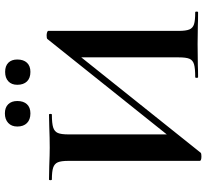

<svg xmlns="http://www.w3.org/2000/svg" viewBox="-50 -800 864 805"><g transform="rotate(-90 382.5 -398.0)"><path d="M636 -635Q643 -635 649 -633Q655 -631 655 -628V-81Q655 -51 661 -36.5Q667 -22 683 -17Q699 -12 733 -12Q736 -12 736 -6Q736 0 733 0Q698 0 677 -1L600 -2L510 -1Q492 0 461 0Q458 0 458 -6Q458 -12 461 -12Q498 -12 515 -17Q532 -22 538 -36Q544 -50 544 -81V-522L577 -531L144 11Q141 14 129 14Q110 14 110 7V-544Q110 -574 104 -588Q98 -602 82 -607.5Q66 -613 32 -613Q29 -613 29 -619Q29 -625 32 -625L88 -624Q138 -622 165 -622Q205 -622 255 -624L304 -625Q307 -625 307 -619Q307 -613 304 -613Q267 -613 250 -607.5Q233 -602 227 -588Q221 -574 221 -544V-99L188 -90L621 -632Q624 -635 636 -635ZM254 -758Q254 -782 269 -796Q284 -810 309 -810Q334 -810 347.5 -796Q361 -782 361 -758Q361 -732 347.5 -717.5Q334 -703 309 -703Q283 -703 268.5 -717.5Q254 -732 254 -758ZM429 -758Q429 -782 443.5 -795.5Q458 -809 483 -809Q508 -809 521.5 -795.5Q535 -782 535 -758Q535 -732 521.5 -717.5Q508 -703 483 -703Q457 -703 443 -717.5Q429 -732 429 -758Z"/></g></svg>

Font: Cormorant Garamond
Style: Bold
Weight: 700
Designer: Christian Thalmann (Catharsis Fonts)
Foundry: Catharsis Fonts
Version: Version 4.000